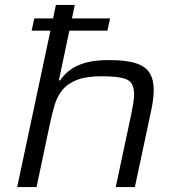

<svg xmlns="http://www.w3.org/2000/svg" viewBox="-20 -763 727 783"><path d="M109 -638 120 -688H429L418 -638ZM50 0 208 -743H285L220 -435H225Q241 -459 265.5 -477.5Q290 -496 328.5 -507Q367 -518 425 -518Q495 -518 534.5 -505Q574 -492 590.5 -465Q607 -438 607 -396Q607 -379 604 -355Q601 -331 595 -305L530 0H452L515 -296Q519 -315 523 -339Q527 -363 527 -377Q527 -426 497 -439Q467 -452 394 -452Q332 -452 293.5 -437Q255 -422 234 -395.5Q213 -369 203 -335.5Q193 -302 185 -265L129 0Z"/></svg>

Font: Saira Expanded
Style: Italic
Weight: 400
Width: 7
Italic angle: -12°
Designer: Hector Gatti with collaboration of the Omnibus-Type team
Foundry: Omnibus-Type
Version: Version 1.101